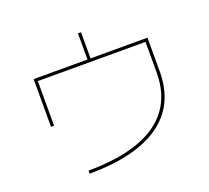

<svg xmlns="http://www.w3.org/2000/svg" viewBox="-137 -982 1275 1173"><g transform="rotate(-20 500.0 -395.0)"><path d="M254 0Q450 -1 582.5 -48.5Q715 -96 782.5 -189.5Q850 -283 850 -420V-620H150V-330H130V-640H480V-810H500V-640H870V-420Q870 -205 713 -93Q556 19 254 20Z"/></g></svg>

Font: M PLUS 1 Code Thin
Style: Regular
Weight: 250
Designer: Coji Morishita
Foundry: UNDERFOREST DESIGN
Version: Version 1.002